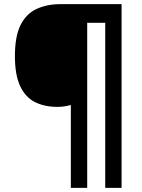

<svg xmlns="http://www.w3.org/2000/svg" viewBox="-20 -780 688 927"><path d="M567 127H488V-670H401V127H322V-273Q307 -269 291.5 -266.5Q276 -264 257 -264Q195 -264 149 -287Q103 -310 77.5 -364Q52 -418 52 -509Q52 -605 79.5 -659.5Q107 -714 157 -737Q207 -760 272 -760H567Z"/></svg>

Font: Noto Sans Cherokee
Style: Regular
Weight: 400
Designer: Monotype Design Team
Foundry: Monotype Imaging Inc.
Version: Version 2.001